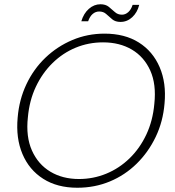

<svg xmlns="http://www.w3.org/2000/svg" viewBox="-20 -870 820 902"><path d="M343 12Q249 12 183 -30Q117 -72 85.5 -146.5Q54 -221 63 -318Q70 -402 104 -474Q138 -546 193.5 -599Q249 -652 320 -682Q391 -712 471 -712Q566 -712 632 -670.5Q698 -629 730 -554.5Q762 -480 753 -384Q746 -299 711.5 -227Q677 -155 622 -101Q567 -47 496 -17.5Q425 12 343 12ZM351 -29Q418 -29 479 -54Q540 -79 588.5 -126Q637 -173 667.5 -238Q698 -303 705 -382Q715 -474 686 -538.5Q657 -603 599.5 -637Q542 -671 464 -671Q396 -671 335.5 -646Q275 -621 227 -574Q179 -527 148.5 -462.5Q118 -398 111 -319Q101 -228 130 -163Q159 -98 216.5 -63.5Q274 -29 351 -29ZM362 -770Q373 -807 397.5 -828.5Q422 -850 452 -850Q476 -850 491 -838Q506 -826 519.5 -813.5Q533 -801 553 -801Q569 -801 582.5 -813Q596 -825 603 -847H634Q625 -811 601 -789Q577 -767 546 -767Q522 -767 507 -779.5Q492 -792 479 -804Q466 -816 446 -816Q429 -816 415.5 -804.5Q402 -793 394 -770Z"/></svg>

Font: DM Sans 24pt ExtraLight
Style: Italic
Weight: 250
Italic angle: -10°
Designer: Colophon Foundry, Jonny Pinhorn
Foundry: Colophon Foundry
Version: Version 4.004;gftools[0.9.30]